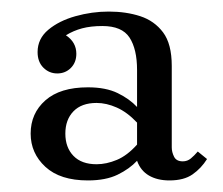

<svg xmlns="http://www.w3.org/2000/svg" viewBox="-20 -626 386 332"><path d="M322 -364 338 -351Q328 -335 313 -324.5Q298 -314 273 -314Q252 -314 237.5 -322.5Q223 -331 217 -348Q204 -334 183.5 -324Q163 -314 132 -314Q84 -314 58.5 -337.5Q33 -361 33 -395Q33 -430 58.5 -452.5Q84 -475 132 -475Q163 -475 183.5 -465Q204 -455 217 -441V-505Q217 -541 204 -561Q191 -581 157 -581Q137 -581 122 -577Q107 -573 94 -565Q103 -559 107.5 -551Q112 -543 112 -533Q112 -518 102.5 -508.5Q93 -499 79 -499Q65 -499 55 -509Q45 -519 45 -536Q45 -559 63.5 -574.5Q82 -590 110.5 -598Q139 -606 168 -606Q198 -606 222.5 -598Q247 -590 262 -570Q277 -550 277 -512V-371Q277 -363 281 -355Q285 -347 296 -347Q304 -347 310 -352Q316 -357 322 -364ZM217 -376V-414Q200 -432 182 -440Q164 -448 147 -448Q121 -448 107 -433.5Q93 -419 93 -395Q93 -371 107 -356.5Q121 -342 147 -342Q164 -342 182 -349.5Q200 -357 217 -376Z"/></svg>

Font: Brygada 1918
Style: Regular
Weight: 400
Designer: Mateusz Machalski | Borys Kosmynka | Przemek Hoffer
Foundry: NIEPODLEGLA 2018
Version: Version 3.006